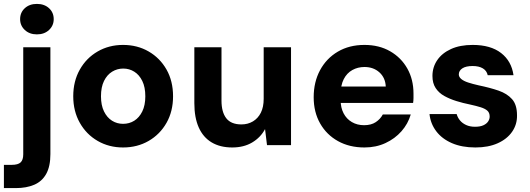

<svg xmlns="http://www.w3.org/2000/svg" viewBox="-49 -743 2714 983"><path d="M-29 220V101H11Q43 101 56.5 88.5Q70 76 70 47V-501H209V46Q209 109 187.5 147.5Q166 186 126 203Q86 220 32 220ZM140 -567Q102 -567 78 -589.5Q54 -612 54 -645Q54 -679 78 -701Q102 -723 140 -723Q178 -723 202 -701Q226 -679 226 -645Q226 -612 202 -589.5Q178 -567 140 -567Z M581 12Q509 12 451 -21.5Q393 -55 359.5 -114.5Q326 -174 326 -250Q326 -327 359.5 -386.5Q393 -446 451 -479.5Q509 -513 581 -513Q654 -513 712 -479.5Q770 -446 803.5 -387Q837 -328 837 -250Q837 -173 803.5 -114Q770 -55 712 -21.5Q654 12 581 12ZM581 -109Q613 -109 638.5 -125Q664 -141 679.5 -172.5Q695 -204 695 -250Q695 -297 679.5 -328.5Q664 -360 638.5 -376Q613 -392 582 -392Q551 -392 525 -376Q499 -360 483.5 -328.5Q468 -297 468 -250Q468 -204 483.5 -172.5Q499 -141 524.5 -125Q550 -109 581 -109Z M1140 12Q1078 12 1034.5 -14Q991 -40 968.5 -90.5Q946 -141 946 -215V-501H1085V-228Q1085 -169 1109.5 -137.5Q1134 -106 1187 -106Q1220 -106 1246 -121.5Q1272 -137 1286.5 -166Q1301 -195 1301 -237V-501H1441V0H1318L1308 -82Q1285 -39 1242 -13.5Q1199 12 1140 12Z M1817 12Q1740 12 1681.5 -20.5Q1623 -53 1590 -111Q1557 -169 1557 -245Q1557 -323 1589.5 -383.5Q1622 -444 1680.5 -478.5Q1739 -513 1817 -513Q1892 -513 1948.5 -480.5Q2005 -448 2036.5 -392Q2068 -336 2068 -264Q2068 -254 2068 -241.5Q2068 -229 2066 -216H1656V-300H1926Q1924 -345 1893.5 -372.5Q1863 -400 1817 -400Q1783 -400 1755 -384.5Q1727 -369 1711 -338Q1695 -307 1695 -260V-230Q1695 -192 1710 -163Q1725 -134 1752.5 -118Q1780 -102 1815 -102Q1851 -102 1874.5 -117.5Q1898 -133 1911 -157H2054Q2040 -109 2006.5 -71Q1973 -33 1924.5 -10.5Q1876 12 1817 12Z M2385 12Q2316 12 2265 -10Q2214 -32 2184.5 -71Q2155 -110 2150 -159H2289Q2294 -141 2306 -126.5Q2318 -112 2337.5 -103Q2357 -94 2383 -94Q2409 -94 2425.5 -101.5Q2442 -109 2450 -121Q2458 -133 2458 -146Q2458 -166 2446 -176.5Q2434 -187 2411.5 -194Q2389 -201 2357 -208Q2322 -215 2288 -225.5Q2254 -236 2226 -251.5Q2198 -267 2181.5 -292Q2165 -317 2165 -354Q2165 -399 2189.5 -435Q2214 -471 2260 -492Q2306 -513 2371 -513Q2463 -513 2516.5 -471.5Q2570 -430 2580 -358H2448Q2443 -381 2423 -393Q2403 -405 2371 -405Q2336 -405 2318 -393Q2300 -381 2300 -362Q2300 -349 2312.5 -338.5Q2325 -328 2348 -320.5Q2371 -313 2402 -306Q2460 -294 2503.5 -279Q2547 -264 2572.5 -235.5Q2598 -207 2598 -153Q2599 -106 2573 -68.5Q2547 -31 2499 -9.5Q2451 12 2385 12Z"/></svg>

Font: DM Sans 18pt ExtraBold
Style: Regular
Weight: 800
Designer: Colophon Foundry, Jonny Pinhorn
Foundry: Colophon Foundry
Version: Version 4.004;gftools[0.9.30]